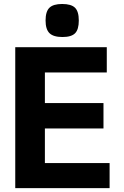

<svg xmlns="http://www.w3.org/2000/svg" viewBox="-20 -968 640 988"><path d="M58.5 -725H529.5V-595H211V-437.5H512.5V-307H211V-129H544V0H58.5ZM214.5 -862.5Q214.5 -908.5 234.2 -928Q254 -947.5 300 -947.5Q346.5 -947.5 366 -928.2Q385.5 -909 385.5 -862.5Q385.5 -816.5 366.5 -797Q347.5 -777.5 301.5 -777.5Q255 -777.5 234.8 -797.2Q214.5 -817 214.5 -862.5Z"/></svg>

Font: JuliaMono ExtraBold
Style: Regular
Weight: 800
Monospace: yes
Designer: cormullion
Foundry: corm
Version: Version 0.055; ttfautohint (v1.8.4)